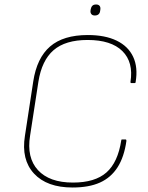

<svg xmlns="http://www.w3.org/2000/svg" viewBox="-20 -823 660 855"><path d="M303 12Q189 12 131.5 -50Q74 -112 91 -218L128 -460Q144 -565 203 -616Q262 -667 371 -667Q448 -667 499.5 -642Q551 -617 573 -570Q595 -523 584 -458Q584 -453 579 -453H564Q561 -453 561 -458Q575 -546 525 -595.5Q475 -645 370 -645Q271 -645 218.5 -599.5Q166 -554 151 -459L114 -219Q98 -121 149 -65.5Q200 -10 305 -10Q403 -10 454 -55Q505 -100 520 -198Q520 -202 523 -202H539Q543 -202 543 -196Q533 -124 503.5 -78Q474 -32 425 -10Q376 12 303 12ZM402 -754Q392 -754 387 -760Q382 -766 383 -775L384 -782Q386 -792 391.5 -797.5Q397 -803 408 -803Q418 -803 423 -797.5Q428 -792 427 -782L426 -775Q425 -765 419 -759.5Q413 -754 402 -754Z"/></svg>

Font: Sofia Sans Thin
Style: Italic
Weight: 250
Italic angle: -9°
Version: Version 4.100-B